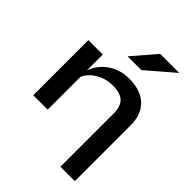

<svg xmlns="http://www.w3.org/2000/svg" viewBox="-266 -892 1225 1225"><g transform="rotate(45 346.5 -279.5)"><path d="M60 -497H190V-354Q196 -371 205 -388Q223 -421 253.5 -448.5Q284 -476 326 -492Q368 -508 421 -508Q467 -508 506 -496Q545 -484 574 -459Q603 -434 619 -395.5Q635 -357 635 -304V200H505V-281Q505 -344 474.5 -373.5Q444 -403 375 -403Q323 -403 281 -383Q239 -363 213 -333Q198 -315 190 -296V0H60ZM310 -601 446 -759H618L434 -601Z"/></g></svg>

Font: Syne Modified
Style: Bold
Weight: 700
Designer: Lucas Descroix
Foundry: Bonjour Monde
Version: Version 2.200